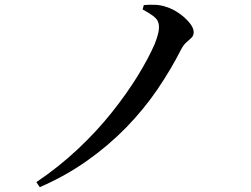

<svg xmlns="http://www.w3.org/2000/svg" viewBox="-20 -744 1040 797"><path d="M131 12Q223 -50 302 -124Q381 -198 443.5 -276.5Q506 -355 551 -428Q596 -501 622 -561Q631 -584 635.5 -601Q640 -618 640 -631Q640 -646 634.5 -657Q629 -668 614 -679Q599 -690 572 -705L577 -723Q600 -725 624.5 -724Q649 -723 671 -715Q697 -707 723 -689Q749 -671 766.5 -649.5Q784 -628 784 -611Q784 -596 775 -587.5Q766 -579 754.5 -569Q743 -559 733 -541Q690 -456 633.5 -373Q577 -290 504.5 -215.5Q432 -141 342.5 -77.5Q253 -14 145 33Z"/></svg>

Font: Noto Serif JP ExtraLight SemiBold
Style: Regular
Weight: 600
Version: Version 2.003-H1;hotconv 1.1.1;makeotfexe 2.6.0